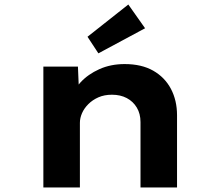

<svg xmlns="http://www.w3.org/2000/svg" viewBox="-20 -823 961 843"><path d="M170.4 0V-530.7H322.2L327.9 -393.7L285.2 -383.6Q300.6 -425.6 333.4 -461.2Q366.3 -496.9 416.1 -519.3Q465.9 -541.7 527.3 -541.7Q601.6 -541.7 652.6 -512.7Q703.6 -483.6 730.5 -432.8Q757.3 -382 757.3 -317V0H596.9V-286.9Q596.9 -323.5 580.7 -350.6Q564.5 -377.7 536.6 -392.4Q508.7 -407.1 471.6 -407.1Q437.9 -407.1 412.1 -395.7Q386.3 -384.3 367.8 -365.8Q349.3 -347.3 340.1 -326Q330.8 -304.7 330.8 -283.8V0H251.1Q213.7 0 193.6 0Q173.4 0 170.4 0ZM412 -588.8 364.2 -661.6 543.4 -803.2 617 -698.9Z"/></svg>

Font: Lexend Peta
Style: Regular
Weight: 400
Designer: Bonnie Shaver-Troup, Thomas Jockin
Foundry: Lexend
Version: Version 1.007